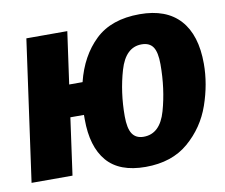

<svg xmlns="http://www.w3.org/2000/svg" viewBox="-80 -814 1092 933"><g transform="rotate(-10 466.0 -348.0)"><path d="M931 -425Q931 -325 895.5 -223Q860 -121 778 -50.5Q696 20 566 20Q437 20 375.5 -52Q314 -124 314 -259V-281H247L208 0H6L103 -696H305L269 -439H335Q366 -564 445.5 -640Q525 -716 665 -716Q796 -716 863.5 -641.5Q931 -567 931 -425ZM723 -459Q723 -518 705.5 -544Q688 -570 649 -570Q570 -570 539 -464Q508 -358 508 -240Q508 -180 526 -153Q544 -126 582 -126Q663 -126 693 -232Q723 -338 723 -459Z"/></g></svg>

Font: Fira Sans Black
Style: Italic
Weight: 900
Italic angle: -8°
Designer: Carrois Corporate & Edenspiekermann AG
Foundry: Carrois Corporate GbR & Edenspiekermann AG
Version: Version 4.203